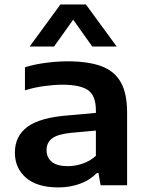

<svg xmlns="http://www.w3.org/2000/svg" viewBox="-20 -828 658 858"><path d="M241.5 9.5Q145.5 9.5 96 -33.8Q46.5 -77 46.5 -146Q46.5 -220 103 -261.5Q159.5 -303 286 -312.5L408.5 -323.5V-334.5Q408.5 -401 373.2 -425.2Q338 -449.5 259 -449.5Q224 -449.5 178.8 -443.5Q133.5 -437.5 91.5 -424.5V-527.5Q135.5 -541 186.5 -547.5Q237.5 -554 281.5 -554Q372.5 -554 431.5 -532.8Q490.5 -511.5 519.2 -461.5Q548 -411.5 548 -324.5V0H429.5L420 -55H413Q383 -23.5 337.8 -7Q292.5 9.5 241.5 9.5ZM188 -157.5Q188 -124.5 211.2 -105Q234.5 -85.5 283 -85.5Q316.5 -85.5 349.2 -96.8Q382 -108 408.5 -131.5V-244.5L298 -234.5Q237.5 -228.5 212.8 -209.5Q188 -190.5 188 -157.5ZM112.5 -620 250 -808H364L501.5 -620H392.5L307 -740L221.5 -620Z"/></svg>

Font: Encode Sans Expanded Expanded SemiBold
Style: Regular
Weight: 600
Width: 7
Designer: Multiple Designers
Foundry: Impallari Type
Version: Version 3.000; ttfautohint (v1.8.3) -l 8 -r 50 -G 200 -x 14 